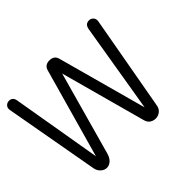

<svg xmlns="http://www.w3.org/2000/svg" viewBox="-160 -983 1224 1224"><g transform="rotate(-45 452.5 -371.0)"><path d="M77.1 -705.1 180.2 -100.1 350.1 -704.1Q360.4 -742.2 402.8 -742.2Q444.8 -742.2 455.1 -704.1L620.1 -101.1L720.2 -703.1Q726.1 -744.1 761.2 -744.1Q777.3 -744.1 788.6 -733.2Q799.8 -722.2 799.8 -705.1Q799.8 -698.7 798.8 -695.8L683.1 -50.8Q678.7 -28.3 660.9 -14.2Q643.1 0 620.1 0Q599.6 0 582.5 -11.2Q565.4 -22.5 559.1 -45.9L400.9 -625L244.1 -62Q235.4 -30.3 217.3 -14.2Q199.2 2 178.2 2Q156.2 2 138.2 -14.4Q120.1 -30.8 115.2 -57.1L1 -695.8Q0 -698.7 0 -705.1Q0 -721.7 11.2 -731.9Q22.5 -742.2 38.1 -742.2Q71.3 -742.2 77.1 -705.1Z"/></g></svg>

Font: BPreplay
Style: Regular
Weight: 400
Designer: Magenta/George Triantafyllakos
Foundry: Magenta/George Triantafyllakos
Version: Version 1.00